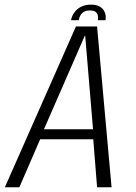

<svg xmlns="http://www.w3.org/2000/svg" viewBox="-46 -788 571 808"><path d="M-25.5 0H35.5L123 -202H346.5L362.5 0H423.5L362.5 -676.5H273.5ZM139 -244 311 -638H312.5L345.5 -244ZM337.5 -768.5Q313 -768.5 295.2 -759.5Q277.5 -750.5 266.8 -735.5Q256 -720.5 253 -703H285Q287.5 -715 293 -724.2Q298.5 -733.5 308 -738.8Q317.5 -744 333 -744Q347.5 -744 355 -739Q362.5 -734 365.2 -724.5Q368 -715 366 -703H398Q401 -720.5 395.2 -735.5Q389.5 -750.5 375 -759.5Q360.5 -768.5 337.5 -768.5Z"/></svg>

Font: Anybody SemiCondensed Light
Style: Italic
Weight: 300
Width: 4
Italic angle: -10°
Version: Version 1.113;gftools[0.9.25]